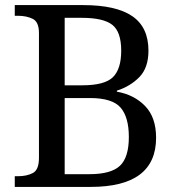

<svg xmlns="http://www.w3.org/2000/svg" viewBox="-20 -734 694 754"><path d="M38 0V-42H51Q85 -42 109 -54.5Q133 -67 133 -114V-604Q133 -648 108.5 -660Q84 -672 51 -672H38V-714H306Q436 -714 499.5 -670.5Q563 -627 563 -535Q563 -468 527.5 -431.5Q492 -395 439 -378V-374Q507 -362 550 -317.5Q593 -273 593 -193Q593 0 336 0ZM331 -50Q416 -50 451 -83Q486 -116 486 -196Q486 -274 453.5 -311.5Q421 -349 333 -349H234V-50ZM303 -399Q391 -399 423.5 -431Q456 -463 456 -535Q456 -609 421 -636.5Q386 -664 301 -664H234V-399Z"/></svg>

Font: Noto Serif Khojki
Style: Regular
Weight: 400
Designer: Juan Bruce
Version: Version 2.002